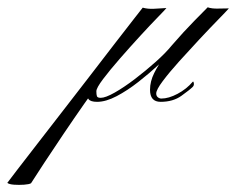

<svg xmlns="http://www.w3.org/2000/svg" viewBox="-212 -279 648 526"><path d="M179 -258Q193 -254 210.5 -255Q228 -256 244 -257Q241 -253 220.5 -232Q200 -211 172 -180.5Q144 -150 116.5 -118.5Q89 -87 70.5 -62.5Q52 -38 52 -29Q52 -20 53.5 -15.5Q55 -11 64 -11Q77 -11 102.5 -25.5Q128 -40 157.5 -62.5Q187 -85 214.5 -109.5Q242 -134 259 -155Q291 -192 320.5 -222Q350 -252 357 -259Q368 -255 385 -255.5Q402 -256 415 -256Q408 -248 385.5 -225Q363 -202 334.5 -171.5Q306 -141 279 -111Q252 -81 234 -57Q216 -33 216 -23Q216 -16 220.5 -12.5Q225 -9 230 -9Q250 -9 274.5 -22Q299 -35 316 -55Q318 -57 319 -51Q320 -45 316 -41Q308 -33 285 -16.5Q262 0 228 0Q199 0 199 -33Q199 -56 210.5 -79Q222 -102 236.5 -121Q251 -140 259 -151Q271 -168 282.5 -170Q294 -172 286 -164Q283 -161 266 -143.5Q249 -126 223 -102Q197 -78 167 -54.5Q137 -31 107.5 -15.5Q78 0 54 0Q36 0 30.5 -7.5Q25 -15 25 -24Q25 -33 25 -38L67 -61Q47 -35 19 5Q-9 45 -38 88Q-67 131 -91 167.5Q-115 204 -127 223Q-132 226 -146 227Q-160 228 -173.5 227Q-187 226 -192 222Q-187 215 -165 186.5Q-143 158 -110.5 116Q-78 74 -40 25Q-2 -24 35 -72Q72 -120 103.5 -161Q135 -202 155.5 -228Q176 -254 179 -258Z"/></svg>

Font: Kapakana
Style: Regular
Weight: 400
Designer: Kousuke Nagai
Version: Version 1.002